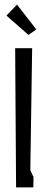

<svg xmlns="http://www.w3.org/2000/svg" viewBox="-20 -792 203 836"><path d="M46 -582H120L112 -51L126 -21L125 24H50ZM8 -724 54 -772 138 -664 104 -640Z"/></svg>

Font: Bahianita
Style: Regular
Weight: 400
Designer: Pablo Cosgaya & Dani Raskovsky
Foundry: Pablo Cosgaya & Dani Raskovsky
Version: Version 1.008